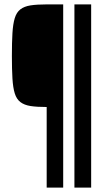

<svg xmlns="http://www.w3.org/2000/svg" viewBox="-20 -708 496 872"><path d="M192 144V-222Q147 -222 118.5 -226.5Q90 -231 72.5 -244.5Q55 -258 47 -284Q39 -310 36.5 -351.5Q34 -393 34 -454Q34 -516 36.5 -557.5Q39 -599 47 -625.5Q55 -652 72.5 -665.5Q90 -679 118.5 -683.5Q147 -688 191 -688H267V144ZM318 144V-688H394V144Z"/></svg>

Font: Saira Condensed SemiBold
Style: Regular
Weight: 600
Width: 3
Designer: Hector Gatti with collaboration of the Omnibus-Type team
Foundry: Omnibus-Type
Version: Version 1.100